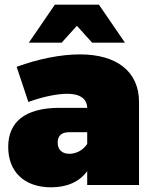

<svg xmlns="http://www.w3.org/2000/svg" viewBox="-20 -789 653 819"><path d="M308 -679 373 -607H513L402 -769H214L103 -607H243ZM321 -557C240 -557 144 -538 51 -504L101 -354C163 -377 226 -389 267 -389C322 -389 351 -367 352 -329H227C88 -327 15 -270 15 -162C15 -58 82 10 198 10C268 10 320 -15 352 -59V0H573V-354C573 -483 479 -557 321 -557ZM276 -133C244 -133 226 -151 226 -181C226 -210 243 -225 274 -225H352V-175C334 -148 305 -133 276 -133Z"/></svg>

Font: Montserrat arm Black
Style: Regular
Weight: 900
Designer: Julieta Ulanovsky
Foundry: Julieta Ulanovsky
Version: Version 6.000;PS 006.000;hotconv 1.0.88;makeotf.lib2.5.64775